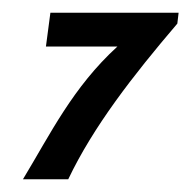

<svg xmlns="http://www.w3.org/2000/svg" viewBox="-20 -281 300 301"><path d="M260 -261H59L52 -208H164C94 -144 59 -71 16 0H87C126 -82 188 -162 258 -244Z"/></svg>

Font: Hussar Tani
Style: DwaKurs
Weight: 700
Foundry: Cannot Into Space Fonts
Version: Version 0.92